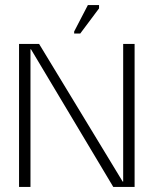

<svg xmlns="http://www.w3.org/2000/svg" viewBox="-20 -736 609 756"><path d="M465 -563H510V0H426L102 -542H100V0H55V-563H134L463 -21H465ZM296 -604H272V-612L326 -716H370V-703Z"/></svg>

Font: Darker Grotesque Light
Style: Regular
Weight: 400
Version: Version 1.000;gftools[0.9.28]